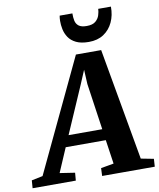

<svg xmlns="http://www.w3.org/2000/svg" viewBox="-180 -1073 955 1153"><g transform="rotate(-10 298.0 -496.0)"><path d="M-76 0 -72.5 -47.5 -4.5 -61.5 319.5 -745.5H473.5L594.5 -62.5L672 -47.5L669 0H348L350 -47.5L428.5 -61.5L407 -208H162.5L99.5 -61.5L191.5 -47.5L187.5 0ZM192 -276.5H397.5L356.5 -559L352 -647L317 -564ZM410 -806.5Q362.5 -806.5 332.5 -821.2Q302.5 -836 287 -859.5Q271.5 -883 266 -909.8Q260.5 -936.5 261 -961Q261 -969.5 261.8 -977.5Q262.5 -985.5 264 -992.5H341.5Q341 -968 345.2 -947.8Q349.5 -927.5 365.2 -915.2Q381 -903 413.5 -903Q450 -903 468 -918.5Q486 -934 492.2 -954.8Q498.5 -975.5 499 -992.5H576.5Q577 -939.5 557.2 -897.5Q537.5 -855.5 500.5 -831Q463.5 -806.5 410 -806.5Z"/></g></svg>

Font: Merriweather 24pt ExtraBold
Style: Italic
Weight: 800
Italic angle: -7.8°
Version: Version 2.101